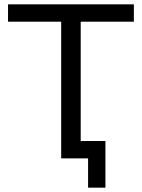

<svg xmlns="http://www.w3.org/2000/svg" viewBox="-20 -730 654 885"><path d="M597 -630H352V-80H466V135H386V0H262V-630H17V-710H597Z"/></svg>

Font: YasnoRaleway Medium
Style: Regular
Weight: 500
Designer: Matt McInerney, Pablo Impallari, Rodrigo Fuenzalida
Foundry: Matt McInerney, Pablo Impallari, Rodrigo Fuenzalida
Version: Version 4.026